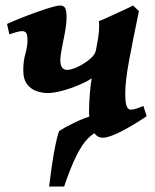

<svg xmlns="http://www.w3.org/2000/svg" viewBox="-20 -477 558 693"><path d="M317.9 -61 340.3 -5.4Q317.9 2 297.1 22.9Q276.4 43.9 255.6 85.4Q234.9 127 211.4 196.3H157.2Q161.1 163.6 166.7 124.3Q172.4 85 179.4 49.8Q186.5 14.6 193.4 -3.9Q214.8 -18.1 249.3 -34.7Q283.7 -51.3 317.9 -61ZM301.3 -69.8Q301.3 -103 304.2 -137.9Q307.1 -172.9 311 -194.3Q294.9 -183.1 265.9 -170.7Q236.8 -158.2 205.6 -149.7Q174.3 -141.1 151.4 -141.1Q134.3 -141.1 113.8 -147.5Q93.3 -153.8 78.6 -171.9Q64 -189.9 64 -224.1Q64 -256.8 71.5 -282.5Q79.1 -308.1 79.1 -332Q79.1 -354.5 73.5 -359.6Q67.9 -364.7 59.1 -364.7Q51.8 -364.7 37.1 -360.4Q22.5 -356 13.7 -353L5.4 -390.6Q25.9 -399.9 54.4 -411.4Q83 -422.9 111.8 -433.1Q140.6 -443.4 163.6 -450.2Q186.5 -457 196.3 -457Q210.4 -457 215.3 -447.8Q220.2 -438.5 220.2 -416Q220.2 -391.6 214.6 -361.1Q209 -330.6 203.4 -303.2Q197.8 -275.9 197.8 -259.8Q197.8 -240.2 204.8 -232.4Q211.9 -224.6 221.7 -224.6Q236.8 -224.6 260.3 -235.6Q283.7 -246.6 303.5 -262.9Q323.2 -279.3 326.2 -295.4Q330.6 -317.4 334.2 -339.8Q337.9 -362.3 337.9 -382.8Q337.9 -387.2 337.6 -391.8Q337.4 -396.5 336.9 -400.4Q344.2 -403.3 361.8 -411.1Q379.4 -418.9 399.9 -428.5Q420.4 -438 437.5 -445.8Q454.6 -453.6 460.4 -457L481.4 -437Q460 -334 446 -259Q432.1 -184.1 432.1 -141.6Q432.1 -104.5 437.7 -92.8Q443.4 -81.1 451.2 -81.1Q466.8 -81.1 497.6 -94.7L509.3 -57.6Q463.4 -26.4 418.7 -3.2Q374 20 351.1 20Q330.6 20 319.8 1.7Q309.1 -16.6 305.2 -38.3Q301.3 -60.1 301.3 -69.8Z"/></svg>

Font: Gentium Book Plus
Style: Bold Italic
Weight: 700
Italic angle: -8°
Designer: Victor Gaultney, Annie Olsen, Iska Routamaa, Becca Hirsbrunner
Foundry: SIL International
Version: Version 6.101